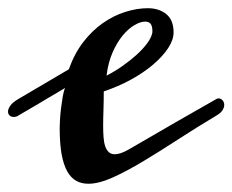

<svg xmlns="http://www.w3.org/2000/svg" viewBox="-45 -443 569 470"><path d="M0 -160.2Q-4.9 -156.7 -11.2 -156.7Q-17.6 -156.7 -21.5 -160.4Q-25.4 -164.1 -25.4 -169.9Q-25.4 -176.3 -19.8 -184.3Q-14.2 -192.4 0 -200.7L123.5 -273.4Q137.2 -312 158.9 -340.1Q180.7 -368.2 206.8 -386.5Q232.9 -404.8 261.5 -413.8Q290 -422.9 316.9 -422.9Q344.2 -422.9 362.1 -408.4Q379.9 -394 379.9 -363.8Q379.9 -345.2 366.5 -325Q353 -304.7 329.8 -284.9Q306.6 -265.1 275.4 -248Q244.1 -231 209 -219.2Q209 -195.8 208.3 -174.8Q207.5 -153.8 207.5 -135.3Q207.5 -119.6 208.5 -106.7Q209.5 -93.8 212.6 -84.7Q215.8 -75.7 221.4 -70.6Q227.1 -65.4 235.8 -65.4Q249.5 -65.4 268.8 -76.4Q288.1 -87.4 317.4 -104.5Q343.8 -120.1 384.8 -143.6Q425.8 -167 484.9 -200.7Q486.8 -202.1 490.2 -202.1Q495.6 -202.1 499.8 -197.5Q503.9 -192.9 503.9 -186Q503.9 -180.2 499.8 -173.3Q495.6 -166.5 484.9 -160.2Q436.5 -131.3 391.1 -101.8Q345.7 -72.3 305.4 -48.1Q265.1 -23.9 231 -8.5Q196.8 6.8 171.4 6.8Q154.3 6.8 141.4 -0.5Q128.4 -7.8 119.4 -23.9Q110.4 -40 105.7 -66.2Q101.1 -92.3 101.1 -129.9Q101.1 -135.7 101.8 -148.7Q102.5 -161.6 104.2 -176.5Q106 -191.4 108.4 -205.6Q110.8 -219.7 114.3 -227.5Q110.8 -225.6 104.2 -221.7Q97.7 -217.8 88.9 -212.6Q80.1 -207.5 70.3 -201.7Q60.5 -195.8 50.8 -189.9ZM327.1 -359.9Q328.1 -362.8 328.1 -366.2Q328.1 -378.4 324 -384.3Q319.8 -390.1 310.1 -390.1Q298.8 -390.1 284.2 -381.6Q269.5 -373 255.6 -356.4Q241.7 -339.8 230.7 -314.9Q219.7 -290 215.8 -257.8Q235.8 -268.1 254.9 -281.5Q273.9 -294.9 289.3 -308.8Q304.7 -322.8 314.7 -336.2Q324.7 -349.6 327.1 -359.9Z"/></svg>

Font: Meddon
Style: Regular
Weight: 400
Designer: Vernon Adams
Foundry: Vernon Adams
Version: Version 1.000